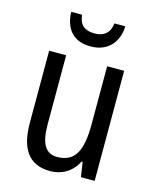

<svg xmlns="http://www.w3.org/2000/svg" viewBox="-113 -818 731 905"><g transform="rotate(15 252.5 -365.5)"><path d="M385 -741H332C326 -691 296 -671 253 -671C206 -671 179 -691 174 -741H121C124 -654 170 -607 251 -607C331 -607 382 -659 385 -741ZM434 -537H351V-253C351 -126 321 -63 233 -63C177 -63 151 -106 151 -199V-537H68V-186C68 -62 112 10 219 10C275 10 324 -18 351 -72H356L367 0H434Z"/></g></svg>

Font: Noto Sans Gurmukhi UI Condensed
Style: Regular
Weight: 400
Width: 3
Designer: Jelle Bosma - Monotype Design Team
Foundry: Monotype Imaging Inc.
Version: Version 2.004